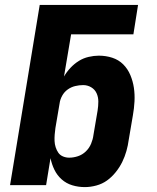

<svg xmlns="http://www.w3.org/2000/svg" viewBox="-20 -755 640 783"><path d="M326 8Q299 8 274.5 0.5Q250 -7 231.5 -23.5Q213 -40 202 -62.5Q191 -85 186 -110L168 0H21L142 -735H543L524 -615H270L241 -443Q252 -462 267.5 -478.5Q283 -495 301.5 -506.5Q320 -518 341.5 -523Q363 -528 383 -528Q412 -528 438 -519.5Q464 -511 482.5 -492.5Q501 -474 511.5 -449Q522 -424 526 -397Q530 -370 528.5 -341.5Q527 -313 522 -285L505 -185Q502 -162 495.5 -139Q489 -116 478.5 -94.5Q468 -73 452 -53Q436 -33 416.5 -19Q397 -5 373 1.5Q349 8 326 8ZM262 -112Q280 -112 298 -118Q316 -124 330 -137.5Q344 -151 351.5 -169Q359 -187 361 -204L378 -304Q381 -323 381 -341Q381 -359 374 -374.5Q367 -390 352 -399Q337 -408 319 -408Q303 -408 286.5 -404Q270 -400 256 -390Q242 -380 233.5 -364.5Q225 -349 223 -333L206 -233Q204 -219 203 -206Q202 -193 202.5 -180Q203 -167 207 -154.5Q211 -142 218 -132Q225 -122 237 -117Q249 -112 262 -112Z"/></svg>

Font: Iosevka Heavy Extended
Style: Italic
Weight: 900
Width: 7
Italic angle: -9°
Monospace: yes
Designer: Belleve Invis
Foundry: Belleve Invis
Version: Version 32.5.0; ttfautohint (v1.8.4)